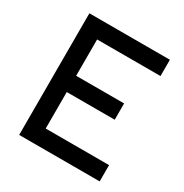

<svg xmlns="http://www.w3.org/2000/svg" viewBox="-161 -820 909 948"><g transform="rotate(30 293.0 -346.5)"><path d="M78.1 0V-693.4H175.8V0ZM78.1 0V-92.8H537.1V0ZM78.1 -300.8V-393.6H449.2V-300.8ZM78.1 -600.6V-693.4H537.1V-600.6Z"/></g></svg>

Font: Cascadia Mono
Style: Regular
Weight: 400
Monospace: yes
Designer: Aaron Bell
Foundry: Saja Typeworks
Version: Version 2102.003